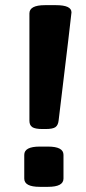

<svg xmlns="http://www.w3.org/2000/svg" viewBox="-20 -722 334 744"><path d="M226 -122V-30Q226 2 166 2H134Q74 2 74 -30V-122Q74 -154 134 -154H166Q226 -154 226 -122ZM257 -674Q257 -667 207 -254Q205 -237 195 -229.5Q185 -222 156 -222H145Q116 -222 105 -229.5Q94 -237 94 -254V-670Q94 -702 154 -702H197Q257 -702 257 -674Z"/></svg>

Font: mmAsap
Style: Bold
Weight: 700
Designer: Pablo Cosgaya
Foundry: Omnibus-Type
Version: Version 1.001